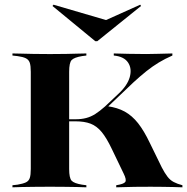

<svg xmlns="http://www.w3.org/2000/svg" viewBox="-20 -799 798 819"><path d="M181.5 -2.4Q150.8 -2.4 122.6 -2Q94.4 -1.6 71.8 -1.2Q49.2 -0.8 33.1 0V-8.9L54.8 -11.3Q78.2 -15.3 90.3 -21Q102.4 -26.6 106.9 -39.5Q111.3 -52.4 111.3 -78.2V-492.7Q111.3 -518.5 106.9 -531.5Q102.4 -544.4 90.3 -550.4Q78.2 -556.5 54.8 -559.7L33.1 -562.1V-571Q49.2 -571 71.8 -570.2Q94.4 -569.4 122.6 -569Q150.8 -568.5 181.5 -568.5H192.7H204.8Q235.5 -568.5 262.1 -569Q288.7 -569.4 310.9 -570.2Q333.1 -571 348.4 -571V-562.1L329.8 -559.7Q296 -554 285.5 -542.7Q275 -531.5 275 -492.7V-78.2Q275 -39.5 285.5 -28.2Q296 -16.9 329.8 -11.3L348.4 -8.9V0Q333.1 -0.8 310.9 -1.2Q288.7 -1.6 262.1 -2Q235.5 -2.4 204.8 -2.4H192.7ZM475.8 0V-8.9Q507.3 -13.7 514.1 -22.6Q521 -31.5 507.3 -58.9L457.3 -162.9Q434.7 -210.5 413.7 -235.9Q392.7 -261.3 366.5 -271.4Q340.3 -281.5 301.6 -281.5H266.1V-290.3H303.2Q327.4 -290.3 347.6 -295.6Q367.7 -300.8 386.7 -312.9Q405.6 -325 427.4 -344.4L483.9 -397.6Q523.4 -433.9 533.5 -470.2Q543.5 -506.5 526.2 -532.3Q508.9 -558.1 465.3 -562.1V-571Q491.9 -570.2 527.4 -569.4Q562.9 -568.5 603.2 -568.5Q630.6 -568.5 653.2 -569.4Q675.8 -570.2 715.3 -571V-562.1Q683.9 -548.4 657.3 -532.3Q630.6 -516.1 604.8 -495.6Q579 -475 549.2 -447.6L429.8 -333.9L437.9 -346Q480.6 -340.3 512.1 -323Q543.5 -305.6 569 -273.4Q594.4 -241.1 619.4 -188.7L670.2 -84.7Q682.3 -61.3 694 -46Q705.6 -30.6 721 -22.6Q736.3 -14.5 758.1 -8.9V0Q740.3 -0.8 719.4 -1.2Q698.4 -1.6 674.6 -2Q650.8 -2.4 622.6 -2.4Q590.3 -2.4 554.4 -2Q518.5 -1.6 475.8 0ZM578.2 -779 581.5 -773.4 395.2 -623.4H386.3L204 -773.4L208.1 -779L464.5 -704L379 -689.5Z"/></svg>

Font: Playfair 144pt SemiExpanded Black
Style: Regular
Weight: 900
Width: 6
Designer: Claus Eggers Sørensen
Foundry: Claus Eggers Sørensen
Version: Version 2.203